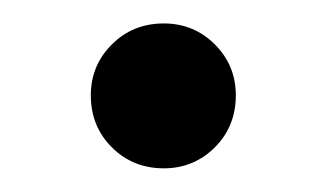

<svg xmlns="http://www.w3.org/2000/svg" viewBox="-20 -328 278 163"><path d="M57.1 -247.1Q57.1 -272.5 75 -290.3Q92.8 -308.1 119.1 -308.1Q144.5 -308.1 162.4 -290.3Q180.2 -272.5 180.2 -247.1Q180.2 -220.7 162.4 -202.9Q144.5 -185.1 119.1 -185.1Q92.8 -185.1 75 -202.9Q57.1 -220.7 57.1 -247.1Z"/></svg>

Font: Amethysta
Style: Regular
Weight: 400
Designer: Konstantin Vinogradov, Alexei Vanyashin
Foundry: Cyreal (www.cyreal.org)
Version: Version 1.002